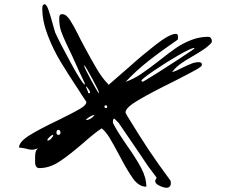

<svg xmlns="http://www.w3.org/2000/svg" viewBox="-20 -954 1092 908"><path d="M721 -113Q719 -117 681 -167Q647 -217 625 -250L541 -373L521 -393Q514 -392 514 -380V-373Q529 -341 577 -271Q623 -206 647.5 -160Q672 -114 672 -71Q637 -71 609.5 -109Q582 -147 543 -222Q516 -273 498 -302.5Q480 -332 461 -347Q433 -330 373 -277Q307 -220 260.5 -189.5Q214 -159 166 -159Q146 -159 146 -189V-211Q146 -227 149 -237Q152 -247 161 -253Q144 -246 131 -246Q118 -246 103 -251Q81 -256 70 -256Q70 -283 118.5 -313.5Q167 -344 258 -387Q331 -423 359.5 -440Q388 -457 388 -470V-473Q363 -510 356 -522Q303 -602 267.5 -660.5Q232 -719 206 -786.5Q180 -854 180 -914Q180 -934 191 -934Q200 -934 209.5 -906.5Q219 -879 231 -835Q238 -808 241 -800Q262 -754 313.5 -659Q365 -564 381 -553V-560L355 -615Q317 -701 294 -747Q276 -785 268 -809.5Q260 -834 260 -868Q260 -877 263 -882Q266 -887 275 -887Q293 -887 311.5 -858.5Q330 -830 351 -787L361 -767L378 -735Q411 -673 437.5 -628.5Q464 -584 488 -560L494 -553L594 -640Q648 -689 714.5 -741Q781 -793 811 -794Q818 -794 820 -789.5Q822 -785 822 -777Q822 -770 821 -767Q741 -712 683 -666.5Q625 -621 574 -567Q611 -580 645.5 -603Q680 -626 730 -665Q779 -704 811.5 -726.5Q844 -749 883.5 -764.5Q923 -780 965 -780Q973 -780 977.5 -773.5Q982 -767 982 -760Q982 -756 981 -753Q965 -735 943.5 -720.5Q922 -706 891 -688Q854 -667 831.5 -650.5Q809 -634 794 -613Q811 -617 845 -635Q872 -648 888 -654Q904 -660 921 -660Q935 -660 935 -647Q935 -640 908.5 -625Q882 -610 847.5 -592.5Q813 -575 802 -569Q696 -517 635 -481Q574 -445 574 -424V-420L581 -407Q644 -304 683 -245.5Q722 -187 781 -107Q786 -101 787 -97.5Q788 -94 788 -86Q788 -78 782.5 -72Q777 -66 768 -66Q755 -66 734.5 -75.5Q714 -85 714 -97V-100Q715 -103 717.5 -107Q720 -111 721 -113ZM654 -567Q657 -567 721 -607Q770 -638 822 -672Q874 -706 894 -720L901 -727H898Q884 -727 825.5 -693.5Q767 -660 710.5 -621.5Q654 -583 648 -573Q649 -572 651 -570Q653 -568 654 -567ZM448 -513V-517Q448 -523 416 -582.5Q384 -642 378 -646V-643Q378 -636 410 -576.5Q442 -517 448 -513ZM387 -544Q387 -541 391 -532Q395 -523 396 -520Q396 -513 401 -513Q406 -513 406 -520Q406 -522 398 -533.5Q390 -545 388 -545Q388 -545 387.5 -544.5Q387 -544 387 -544ZM474 -450Q474 -443 481 -443Q487 -443 487 -450Q487 -452 485.5 -454Q484 -456 481 -456Q474 -456 474 -450ZM426 -408Q426 -409 425.5 -409.5Q425 -410 425 -410Q416 -409 404 -401.5Q392 -394 387 -389V-387H391Q399 -387 408.5 -393Q418 -399 423 -405L426 -407ZM247 -327Q247 -316 257 -316Q261 -316 263.5 -319Q266 -322 266 -327Q266 -332 263.5 -336Q261 -340 257 -340Q247 -340 247 -327ZM204 -291 206 -289Q213 -289 222.5 -299Q232 -309 232 -316H230Q225 -316 214.5 -306.5Q204 -297 204 -291Z"/></svg>

Font: Krikikrak Dingbats
Style: Regular
Weight: 400
Designer: Jenny du Carrois
Foundry: bBox Type GmbH
Version: Version 1.001